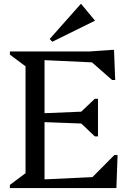

<svg xmlns="http://www.w3.org/2000/svg" viewBox="-20 -950 659 970"><path d="M30 0V-16L109 -75V-615L30 -674V-690H205V0ZM187 0V-43L528 -59V0ZM433 0V-41L558 -167H574L568 0ZM443 -324 178 -334V-377L443 -388ZM459 -261 379 -337V-375L459 -451H475V-261ZM528 -631 187 -647V-690H528ZM546 -546 432 -646V-690L545 -698H556L562 -546ZM244 -739 231 -753 388 -930H390L459 -847V-845Z"/></svg>

Font: Platypi Light Light
Style: Regular
Weight: 300
Version: Version 1.200